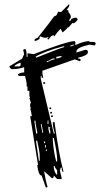

<svg xmlns="http://www.w3.org/2000/svg" viewBox="-20 -884 494 904"><path d="M401.4 -690.4V-686.5H421.9Q430.7 -684.6 430.7 -677.7L425.8 -669.9Q404.3 -673.8 401.4 -673.8Q339.8 -660.2 339.8 -641.6V-636.7L380.9 -649.4H384.8Q393.6 -648.4 393.6 -641.6V-636.7Q393.6 -623 347.7 -612.3V-608.4Q360.4 -608.4 360.4 -599.6Q356.4 -599.6 356.4 -595.7L332 -604.5L179.7 -550.8V-538.1L183.6 -517.6H175.8V-526.4H171.9V-513.7L233.4 -254.9H237.3V-258.8Q228.5 -287.1 228.5 -308.6H237.3V-303.7Q257.8 -154.3 278.3 -78.1V-74.2Q270.5 -74.2 270.5 -94.7H265.6Q265.6 -89.8 261.7 -82Q270.5 -46.9 270.5 -41H249L233.4 -57.6Q233.4 -44.9 224.6 -44.9L187.5 -78.1Q196.3 -27.3 204.1 -3.9L196.3 0L175.8 -57.6Q161.1 -57.6 155.3 -106.4H159.2L122.1 -336.9H129.9Q126 -365.2 122.1 -374H126L122.1 -381.8V-394.5Q122.1 -398.4 126 -398.4L118.2 -422.9H122.1L118.2 -431.6V-456.1H109.4V-476.6H105.5V-489.3Q105.5 -499 97.7 -526.4H73.2Q64.5 -526.4 64.5 -534.2Q77.1 -543 93.8 -543V-567.4Q64.5 -558.6 43.9 -558.6H36.1Q30.3 -558.6 23.4 -571.3L85 -608.4Q85 -611.3 93.8 -628.9L88.9 -649.4L97.7 -653.3Q105.5 -653.3 105.5 -616.2H109.4V-632.8H114.3L138.7 -628.9Q296.9 -690.4 332 -690.4L335.9 -682.6L332 -673.8H339.8Q375 -690.4 401.4 -690.4ZM311.5 -669.9V-666H315.4Q323.2 -669.9 327.1 -669.9V-673.8H323.2Q315.4 -669.9 311.5 -669.9ZM146.5 -616.2Q150.4 -616.2 150.4 -612.3Q275.4 -662.1 282.2 -662.1V-666H278.3Q188.5 -642.6 146.5 -616.2ZM245.1 -616.2V-608.4Q270.5 -612.3 270.5 -620.1H265.6ZM200.2 -595.7V-591.8H204.1Q227.5 -604.5 237.3 -604.5V-608.4H228.5Q208 -595.7 200.2 -595.7ZM47.9 -571.3H68.4Q77.1 -571.3 77.1 -579.1V-587.9H73.2Q47.9 -578.1 47.9 -571.3ZM183.6 -497.1H192.4V-489.3H183.6ZM212.9 -377.9H220.7V-370.1H212.9ZM216.8 -357.4H224.6V-349.6H216.8ZM220.7 -340.8H228.5V-333H220.7ZM142.6 -316.4V-308.6L150.4 -254.9H155.3V-262.7Q146.5 -303.7 146.5 -316.4ZM204.1 -316.4V-299.8H208V-316.4ZM171.9 -299.8 179.7 -258.8H183.6L175.8 -299.8ZM208 -288.1V-275.4L212.9 -254.9H216.8V-267.6Q212.9 -275.4 212.9 -279.3Q216.8 -279.3 216.8 -283.2ZM228.5 -234.4V-225.6Q233.4 -161.1 245.1 -123H249V-135.7Q249 -161.1 233.4 -234.4ZM150.4 -221.7V-213.9L163.1 -127H167V-148.4Q167 -168.9 155.3 -221.7ZM187.5 -217.8V-210H192.4V-217.8ZM192.4 -201.2V-189.5H196.3V-201.2ZM196.3 -180.7V-172.9H200.2V-180.7ZM233.4 -102.5V-90.8Q241.2 -61.5 249 -61.5V-82Q237.3 -95.7 237.3 -102.5ZM143.6 -690.4 142.6 -698.2Q149.4 -704.1 157.2 -706.1Q221.7 -787.1 234.4 -806.6Q243.2 -809.6 246.1 -812.5L253.9 -829.1L267.6 -827.1L304.7 -864.3L306.6 -859.4Q306.6 -853.5 293.9 -836.9L301.8 -835L302.7 -826.2Q313.5 -814.5 313.5 -805.7Q313.5 -796.9 304.7 -789.1L309.6 -784.2Q312.5 -786.1 316.4 -794.9Q329.1 -800.8 335.9 -800.8Q339.8 -800.8 341.3 -799.3Q342.8 -797.9 344.2 -795.9Q345.7 -793.9 345.7 -792Q345.7 -789.1 337.4 -781.7Q329.1 -774.4 326.2 -774.4Q323.2 -774.4 321.3 -776.4L304.7 -756.8L295.9 -752.9L296.9 -752Q296.9 -750 275.4 -731.4Q272.5 -733.4 265.6 -749Q250 -733.4 237.3 -714.8L233.4 -712.9L232.4 -719.7Q229.5 -716.8 220.7 -713.9Q211.9 -701.2 207 -697.3L202.1 -702.1L209 -707L206.1 -710Q202.1 -706.1 194.3 -706.1Q184.6 -706.1 168.9 -712.9Q166 -710 166 -707L167 -702.1Q159.2 -694.3 143.6 -690.4Z"/></svg>

Font: Blackcraft
Style: Regular
Weight: 400
Designer: GGBotNet
Foundry: GGBotNet
Version: 1.00